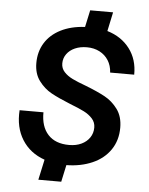

<svg xmlns="http://www.w3.org/2000/svg" viewBox="-60 -845 769 994"><g transform="rotate(5 325.0 -348.5)"><path d="M200 -6Q123 -33 83 -97Q43 -161 49 -250H173Q172 -176 210 -134.5Q248 -93 320 -93Q356 -93 383.5 -106Q411 -119 426.5 -142Q442 -165 442 -194Q442 -221 424.5 -240.5Q407 -260 380.5 -273.5Q354 -287 307 -305Q245 -330 207 -351Q169 -372 141.5 -409Q114 -446 114 -501Q114 -560 142 -605.5Q170 -651 223 -678Q276 -705 349 -709L368 -797H487L466 -698Q540 -676 582.5 -620Q625 -564 624 -485H499Q497 -521 480 -548Q463 -575 434 -590Q405 -605 368 -605Q333 -605 306 -593Q279 -581 263.5 -559.5Q248 -538 248 -511Q248 -485 265 -466.5Q282 -448 308.5 -435Q335 -422 379 -406Q441 -382 480.5 -360.5Q520 -339 548 -301Q576 -263 576 -205Q576 -139 542.5 -90Q509 -41 449.5 -15Q390 11 315 12L296 100H177Z"/></g></svg>

Font: Azeret Mono Medium
Style: Italic
Weight: 500
Italic angle: -12°
Designer: Martin Vácha
Foundry: Displaay
Version: Version 1.000; Glyphs 3.0.3, build 3074